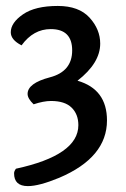

<svg xmlns="http://www.w3.org/2000/svg" viewBox="-20 -445 428 652"><path d="M74.7 187Q27.8 187 27.8 143.6Q27.8 136.2 34.2 127.9Q246.1 82 246.1 -20Q246.1 -57.1 223.1 -79.6Q200.2 -102.1 153.3 -102.1Q127.9 -102.1 94.2 -90.8Q73.7 -110.4 73.7 -126Q73.7 -162.6 149.4 -182.4Q225.1 -202.1 225.1 -273.9Q225.1 -346.2 152.3 -346.2Q93.3 -346.2 53.2 -291Q16.6 -309.6 16.6 -335.4Q16.6 -367.7 57.9 -396.2Q99.1 -424.8 176.3 -424.8Q248 -424.8 284.2 -385Q320.3 -345.2 320.3 -296.9Q320.3 -231 243.2 -170.9Q343.3 -142.1 343.3 -36.1Q343.3 89.8 181.2 158.7Q112.8 187 74.7 187Z"/></svg>

Font: Bainsley
Style: Regular
Weight: 400
Designer: Paul James MIller
Foundry: High-Logic / Made with FontCreator
Version: Version 1.411;March 28, 2021;FontCreator 13.0.0.2683 64-bit